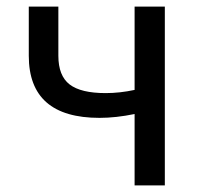

<svg xmlns="http://www.w3.org/2000/svg" viewBox="-20 -563 611 583"><path d="M388.7 0V-216.8Q332 -205.1 282.2 -205.1Q67.4 -205.1 67.4 -393.6V-543H157.2V-393.6Q157.2 -333 191.4 -306.6Q225.6 -280.3 300.8 -280.3Q343.8 -280.3 388.7 -290V-543H480.5V0Z"/></svg>

Font: Gen Shin Gothic Regular
Style: Regular
Weight: 400
Designer: [Source Han Sans]
Ryoko NISHIZUKA  (kana & ideographs); Paul D. Hunt (Latin, Greek & Cyrillic); Wenlong ZHANG  (bopomofo
Version: Version 1.002.20150607